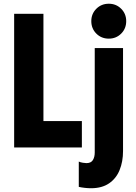

<svg xmlns="http://www.w3.org/2000/svg" viewBox="-20 -794 734 1034"><path d="M56.2 0V-719.7H213.9V-142.1H420.9V0ZM470.2 219.7Q455.1 219.7 437.3 217.8Q419.4 215.8 404.3 212.4V76.2Q414.1 80.6 426.3 82.5Q438.5 84.5 445.3 84.5Q470.2 84.5 480.2 68.1Q490.2 51.8 490.2 27.3V-535.2H642.6V19.5Q642.6 76.7 624 122.1Q605.5 167.5 567.1 193.6Q528.8 219.7 470.2 219.7ZM565.9 -585.9Q525.9 -585.9 498.8 -613Q471.7 -640.1 471.7 -680.2Q471.7 -719.7 498.8 -746.8Q525.9 -773.9 565.9 -773.9Q605.5 -773.9 632.6 -746.8Q659.7 -719.7 659.7 -680.2Q659.7 -640.1 632.6 -613Q605.5 -585.9 565.9 -585.9Z"/></svg>

Font: Reddit Sans Condensed ExtraBold
Style: Regular
Weight: 800
Designer: Stephen Hutchings
Foundry: Reddit
Version: Version 1.014